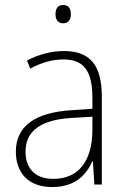

<svg xmlns="http://www.w3.org/2000/svg" viewBox="-20 -745 508 775"><path d="M235 -725C213 -725 204 -709 204 -688C204 -667 213 -651 234 -651C257 -651 266 -666 266 -688C266 -709 258 -725 235 -725ZM238 -539C185 -539 134 -524 89 -501L102 -468C150 -494 193 -505 236 -505C316 -505 353 -462 353 -349V-306L267 -300C125 -291 44 -238 44 -133C44 -49 93 10 190 10C282 10 327 -37 353 -94H355L361 0H391V-355C391 -484 342 -539 238 -539ZM270 -269 353 -274V-219C352 -101 302 -23 195 -23C124 -23 83 -63 83 -133C83 -220 150 -262 270 -269Z"/></svg>

Font: Noto Sans SemiCondensed ExtraLight
Style: Regular
Weight: 200
Width: 4
Designer: Monotype Design Team
Foundry: Monotype Imaging Inc.
Version: Version 2.013